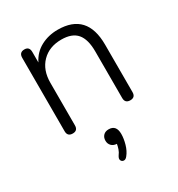

<svg xmlns="http://www.w3.org/2000/svg" viewBox="-178 -611 915 985"><g transform="rotate(-30 280.0 -118.5)"><path d="M111 6Q80 6 80 -25V-460Q80 -492 111 -492Q140 -492 140 -460V-398Q164 -446 209 -470Q254 -494 309 -494Q482 -494 482 -306V-25Q482 6 452 6Q421 6 421 -25V-301Q421 -373 392 -407Q363 -441 300 -441Q228 -441 184.5 -396.5Q141 -352 141 -277V-25Q141 6 111 6ZM289 245Q279 258 268 257Q257 256 252.5 246Q248 236 258 221Q268 208 273 193Q278 178 280 165Q260 164 248.5 152Q237 140 237 122Q237 103 248.5 91Q260 79 280 79Q325 79 325 132Q325 159 316 191Q307 223 289 245Z"/></g></svg>

Font: Nunito Light
Style: Regular
Weight: 300
Designer: Vernon Adams
Foundry: Vernon Adams
Version: Version 3.601; ttfautohint (v1.8.2.53-6de2)